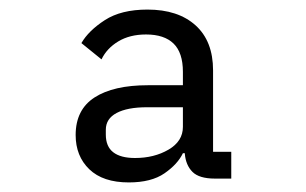

<svg xmlns="http://www.w3.org/2000/svg" viewBox="-20 -730 640 401"><path d="M249 -349Q195 -349 166.5 -376.5Q138 -404 138 -448Q138 -501 177.5 -526.5Q217 -552 289 -552H362V-580Q362 -620 342.5 -639Q323 -658 285 -658Q251 -658 227 -643.5Q203 -629 192 -606L150 -640Q165 -666 199 -688Q233 -710 288 -710Q352 -710 388.5 -677Q425 -644 425 -583V-413H463V-357H429Q396 -357 382 -371Q368 -385 366 -409V-410H362Q351 -387 323.5 -368Q296 -349 249 -349ZM262 -400Q302 -400 332 -417.5Q362 -435 362 -465V-506H287Q246 -506 223.5 -494Q201 -482 201 -459V-449Q201 -424 216.5 -412Q232 -400 262 -400Z"/></svg>

Font: Lilex
Style: Regular
Weight: 400
Monospace: yes
Designer: Mike Abbink, Paul van der Laan, Pieter van Rosmalen, Mikhael Khrustik
Foundry: Mikhael Khrustik
Version: Version 2.510